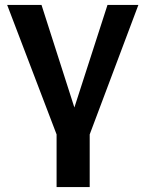

<svg xmlns="http://www.w3.org/2000/svg" viewBox="-20 -544 590 777"><path d="M209 213V0L9 -524H148L281 -109L415 -524H540L343 0V213Z"/></svg>

Font: Rising Sun
Style: Bold
Weight: 700
Designer: Matt McInerney, Pablo Impallari, Rodrigo Fuenzalida (Raleway font), Stephen Hutchings (Greek), Cristiano Sobral (main ch
Foundry: The Rising Sun Project Authors
Version: Version 4.327; ttfautohint (v1.8.4.7-5d5b-dirty)